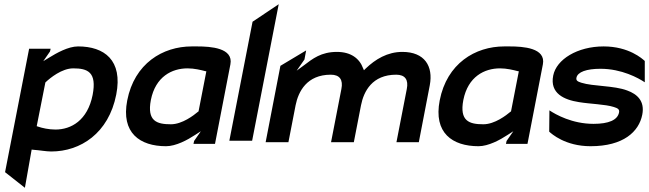

<svg xmlns="http://www.w3.org/2000/svg" viewBox="-20 -682 3076 910"><path d="M4 134 98 208 130 27 139 28C168 30 199 36 223 36C361 36 495 -50 531 -234C563 -397 474 -462 350 -462C303 -462 247 -430 213 -409L185 -392L217 -438L220 -451H118ZM154 -84 195 -291 197 -293C217 -312 273 -358 327 -358C395 -358 440 -341 419 -232C395 -111 317 -68 243 -68C211 -68 180 -75 160 -82Z M583 -206C553 -52 643 11 767 11C814 11 869 -19 904 -42L932 -60L900 -14L897 0H999L1072 -377C1087 -455 979 -462 914 -462H889C751 -462 617 -381 583 -206ZM695 -208C717 -319 795 -358 869 -358C901 -358 933 -350 952 -345L958 -344L921 -154L918 -152C899 -136 844 -93 790 -93C723 -93 676 -108 695 -208Z M1067 -15H1175L1301 -662L1177 -579Z M1239 -8H1347L1381 -183C1394 -248 1434 -328 1548 -328C1590 -328 1607 -304 1598 -260L1549 -8H1657L1691 -183C1704 -249 1744 -328 1858 -328C1900 -328 1917 -304 1908 -260L1859 -8H1965L2017 -278C2034 -368 1993 -436 1887 -436C1816 -436 1759 -401 1713 -357L1705 -349L1701 -358C1684 -405 1643 -436 1577 -436C1502 -436 1462 -404 1420 -372L1386 -347L1423 -400L1431 -443L1309 -370Z M2064 -206C2034 -52 2124 11 2248 11C2295 11 2350 -19 2385 -42L2413 -60L2381 -14L2378 0H2480L2553 -377C2568 -455 2460 -462 2395 -462H2370C2232 -462 2098 -381 2064 -206ZM2176 -208C2198 -319 2276 -358 2350 -358C2382 -358 2414 -350 2433 -345L2439 -344L2402 -154L2399 -152C2380 -136 2325 -93 2271 -93C2204 -93 2157 -108 2176 -208Z M2602 -324C2585 -239 2654 -209 2724 -198C2778 -189 2848 -188 2889 -175C2908 -169 2917 -164 2914 -149C2907 -113 2865 -95 2793 -95C2692 -95 2614 -139 2584 -159L2583 -58C2594 -48 2659 11 2779 11C2935 11 3008 -58 3024 -138C3037 -203 3000 -236 2953 -253C2890 -277 2792 -272 2735 -290C2716 -296 2710 -301 2712 -313C2717 -341 2760 -356 2826 -356C2927 -356 3006 -312 3036 -292V-393C3025 -403 2961 -462 2841 -462C2716 -462 2617 -400 2602 -324Z"/></svg>

Font: Charger Eco
Style: Obl
Weight: 1000
Designer: Jasper
Foundry: Cannot Into Space Fonts
Version: Version 1.1